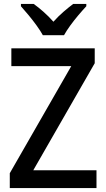

<svg xmlns="http://www.w3.org/2000/svg" viewBox="-20 -961 541 981"><path d="M473 0H30V-76L344 -623H38V-714H464V-638L150 -91H473ZM199 -781Q187 -803 167.5 -830Q148 -857 126.5 -883Q105 -909 87 -929V-941H152Q176 -924 202.5 -900.5Q229 -877 253 -850Q278 -878 303.5 -900Q329 -922 354 -941H421V-929Q403 -910 381 -884Q359 -858 339 -830.5Q319 -803 307 -781Z"/></svg>

Font: Noto Sans Sinhala SemiCondensed Medium
Style: Regular
Weight: 500
Width: 4
Designer: Jelle Bosma - Monotype Design Team
Foundry: Monotype Imaging Inc.
Version: Version 2.006; ttfautohint (v1.8.4.7-5d5b)